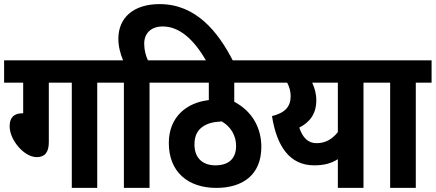

<svg xmlns="http://www.w3.org/2000/svg" viewBox="-20 -916 2124 936"><path d="M218 -513H330V0H454V-513H532V-622H0V-513H93V-364C41 -364 27 -336 27 -300C27 -234 97 -150 159 -150C199 -150 218 -174 218 -223Z M584 -513V0H709V-513H786V-622H701C691 -644 683 -671 683 -703C683 -756 719 -787 773 -787C856 -787 926 -723 988 -615H1118C1042 -765 933 -896 758 -896C631 -896 557 -830 557 -727C557 -689 567 -653 580 -622H519V-513Z M1296 -513V-622H773V-513H998V-428C890 -416 803 -346 803 -219C803 -79 895 0 1035 0C1160 0 1254 -61 1254 -200C1254 -293 1210 -373 1122 -420V-513ZM1030 -110C975 -110 928 -139 928 -212C928 -256 944 -282 969 -299C991 -314 1018 -322 1061 -324C1105 -299 1131 -255 1131 -205C1131 -140 1092 -110 1030 -110Z M1829 -622H1283V-513H1380C1390 -494 1397 -471 1397 -448C1397 -395 1369 -366 1306 -350C1329 -202 1393 -110 1511 -110C1559 -110 1594 -119 1627 -140V0H1752V-513H1829ZM1439 -294C1490 -320 1522 -361 1522 -427C1522 -459 1514 -487 1502 -513H1627V-272C1600 -238 1567 -218 1523 -218C1481 -218 1455 -246 1439 -294Z M2007 -513H2084V-622H1817V-513H1882V0H2007Z"/></svg>

Font: Noto Sans Devanagari UI Condensed
Style: Bold
Weight: 700
Width: 3
Designer: Jelle Bosma - Monotype Design Team
Foundry: Monotype Imaging Inc.
Version: Version 2.004